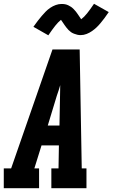

<svg xmlns="http://www.w3.org/2000/svg" viewBox="-35 -997 596 1017"><path d="M-15 0V-105H24L243 -735H387L398 -105H423V0H237V-105H275L277 -227H185L147 -105H172V0ZM280 -332 283 -490Q283 -504 283.5 -518Q284 -532 284 -546Q280 -532 275.5 -518Q271 -504 266 -490L218 -332ZM221 -810 142 -855Q154 -872 165 -886.5Q176 -901 186.5 -913Q197 -925 207 -935.5Q217 -946 231 -955.5Q245 -965 260.5 -970.5Q276 -976 291 -976Q301 -976 309.5 -974.5Q318 -973 326.5 -969Q335 -965 341.5 -960.5Q348 -956 355 -949Q362 -942 367 -935.5Q372 -929 376.5 -922.5Q381 -916 386 -908.5Q391 -901 395 -895Q411 -907 426.5 -926.5Q442 -946 463 -977L541 -933Q529 -915 518 -900.5Q507 -886 497 -874Q487 -862 476.5 -852Q466 -842 452.5 -832.5Q439 -823 423.5 -817Q408 -811 392 -811Q383 -811 374.5 -813Q366 -815 357 -818.5Q348 -822 341.5 -826.5Q335 -831 328 -838Q321 -845 316 -852Q311 -859 306.5 -865Q302 -871 297 -879Q292 -887 288 -892Q273 -880 257.5 -860.5Q242 -841 221 -810Z"/></svg>

Font: Iosevka Slab Extrabold Oblique
Style: Regular
Weight: 800
Italic angle: -9°
Monospace: yes
Designer: Belleve Invis
Foundry: Belleve Invis
Version: Version 11.1.1; ttfautohint (v1.8.3)